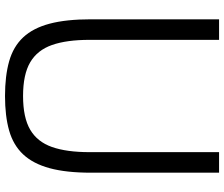

<svg xmlns="http://www.w3.org/2000/svg" viewBox="-84 -799 894 766"><g transform="rotate(90 363.0 -416.0)"><path d="M363 11Q283 11 224.5 -5.5Q166 -22 129 -61.5Q92 -101 74.5 -167Q57 -233 57 -332V-843H139V-326Q139 -235 159.5 -176.5Q180 -118 228.5 -89.5Q277 -61 363 -61Q449 -61 497.5 -89.5Q546 -118 566.5 -176.5Q587 -235 587 -326V-843H669V-332Q669 -233 651 -167Q633 -101 596 -61.5Q559 -22 501 -5.5Q443 11 363 11Z"/></g></svg>

Font: Matangi Medium
Style: Regular
Weight: 500
Designer: Prashant Pant
Foundry: The Graphic Ant
Version: Version 3.002